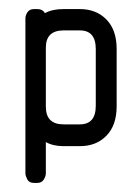

<svg xmlns="http://www.w3.org/2000/svg" viewBox="-20 -314 307 423"><path d="M120 8Q97 8 81 -1V68Q81 74 76.5 81.5Q72 89 62 89H55Q44 89 40 81Q36 73 36 68V-274Q36 -280 40.5 -287Q45 -294 55 -294H62Q74 -294 79 -285Q95 -294 120 -294H156Q192 -294 214.5 -271Q237 -248 237 -206V-80Q237 -38 214.5 -15Q192 8 156 8ZM191 -206Q191 -247 156 -247H120Q81 -247 81 -209V-79Q81 -40 120 -40H156Q191 -40 191 -81Z"/></svg>

Font: Chathura ExtraBold
Style: Regular
Weight: 800
Designer: Appaji Ambarisha Darbha
Foundry: Aditya Fonts
Version: Version 1.002 2016